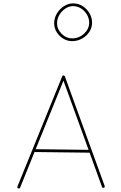

<svg xmlns="http://www.w3.org/2000/svg" viewBox="-20 -1094 712 1127"><path d="M86.9 11.7Q79.1 8.3 82.5 0.5L345.2 -646Q349.1 -654.3 356.9 -649.9Q359.9 -648.4 360.8 -645.5L594.2 -2.9Q597.2 5.4 589.4 7.8Q581.1 10.7 578.6 2.9L505.9 -197.8L182.6 -201.7L98.1 7.3Q94.7 15.1 86.9 11.7ZM352.5 -620.6 189.5 -218.3 500 -214.4ZM520.5 -960.9Q520.5 -931.6 504.4 -907Q488.3 -882.3 461.4 -867.4Q434.6 -852.5 402.8 -852.5Q375.5 -852.5 351.3 -867.2Q327.1 -881.8 312.5 -905.8Q297.9 -929.7 297.9 -957.5Q297.9 -987.8 313.7 -1014.4Q329.6 -1041 355 -1057.6Q380.4 -1074.2 408.7 -1074.2Q439.9 -1074.2 465.1 -1058.1Q490.2 -1042 505.4 -1016.1Q520.5 -990.2 520.5 -960.9ZM503.4 -960.9Q503.4 -985.8 490.5 -1008.1Q477.5 -1030.3 456.1 -1044.2Q434.6 -1058.1 408.7 -1058.1Q385.7 -1058.1 364 -1043.9Q342.3 -1029.8 328.6 -1006.8Q314.9 -983.9 314.9 -957.5Q314.9 -922.4 341.8 -895.5Q368.7 -868.7 402.8 -868.7Q443.8 -868.7 473.6 -896.5Q503.4 -924.3 503.4 -960.9Z"/></svg>

Font: Mikhak-DS1-FD Thin
Style: Regular
Weight: 100
Designer: Amin Abedi
Version: Version 3.2